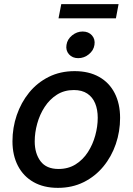

<svg xmlns="http://www.w3.org/2000/svg" viewBox="-20 -887 634 918"><path d="M256.8 11.2Q189 11.2 140.4 -16.4Q91.8 -43.9 65.7 -94.2Q39.6 -144.5 39.6 -211.4Q39.6 -276.4 60.1 -336.4Q80.6 -396.5 119.1 -444.1Q157.7 -491.7 212.9 -519.3Q268.1 -546.9 336.9 -546.9Q404.8 -546.9 453.6 -519.5Q502.4 -492.2 528.3 -441.7Q554.2 -391.1 554.2 -323.2Q554.2 -258.3 533.7 -198.2Q513.2 -138.2 474.1 -90.8Q435.1 -43.5 380.1 -16.1Q325.2 11.2 256.8 11.2ZM259.8 -79.1Q306.6 -79.1 341.8 -101.3Q377 -123.5 400.4 -159.9Q423.8 -196.3 435.5 -239.5Q447.3 -282.7 447.3 -323.7Q447.3 -362.8 435.1 -392.6Q422.9 -422.4 397.5 -439.5Q372.1 -456.5 333 -456.5Q287.1 -456.5 252.2 -434.3Q217.3 -412.1 193.6 -375.7Q169.9 -339.4 158 -296.1Q146 -252.9 146 -210.9Q146 -153.3 173.8 -116.2Q201.7 -79.1 259.8 -79.1ZM354 -608.9Q326.2 -608.9 309.8 -627.4Q293.5 -646 297.9 -672.4Q301.8 -699.2 324.7 -717.8Q347.7 -736.3 375 -736.3Q403.3 -736.3 419.7 -717.8Q436 -699.2 431.6 -672.4Q427.7 -646 404.8 -627.4Q381.8 -608.9 354 -608.9ZM546.9 -867.2 534.2 -799.3H259.8L272.9 -867.2Z"/></svg>

Font: Inter 18pt Medium
Style: Italic
Weight: 500
Italic angle: -9.3988°
Designer: Rasmus Andersson
Foundry: rsms
Version: Version 4.001;git-66647c0bb